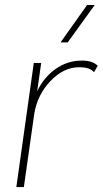

<svg xmlns="http://www.w3.org/2000/svg" viewBox="-20 -754 414 774"><path d="M310.1 -509.8Q353 -509.8 374 -488.8L358.9 -462.9Q349.6 -473.1 336.4 -478Q323.2 -482.9 298.8 -482.9Q236.8 -482.9 183.8 -427.7Q130.9 -372.6 118.2 -295.9L76.2 0H45.9L116.2 -500H146L129.9 -386.2Q156.7 -442.4 204.3 -476.1Q252 -509.8 310.1 -509.8ZM224.1 -583 331.1 -733.9H361.8L252.9 -583Z"/></svg>

Font: Human Sans ExtraLight
Style: Italic
Weight: 200
Italic angle: -8°
Designer: Tim Radville
Foundry: Continuum
Version: Version 1.000;FEAKit 1.0